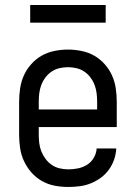

<svg xmlns="http://www.w3.org/2000/svg" viewBox="-20 -735 540 763"><path d="M252 8Q224 8 197.5 3Q171 -2 147 -15.5Q123 -29 105 -49.5Q87 -70 75.5 -94.5Q64 -119 60 -146Q56 -173 56 -200V-330Q56 -357 60 -384Q64 -411 75 -435.5Q86 -460 104.5 -480.5Q123 -501 146 -514Q169 -527 196 -532.5Q223 -538 250 -538Q277 -538 304 -532.5Q331 -527 354 -514Q377 -501 395.5 -480.5Q414 -460 425 -435.5Q436 -411 440 -384Q444 -357 444 -330V-230H134V-200Q134 -183 136 -166Q138 -149 144.5 -133Q151 -117 161.5 -103Q172 -89 186 -79.5Q200 -70 217 -66Q234 -62 252 -62Q271 -62 290.5 -66Q310 -70 326.5 -80.5Q343 -91 353 -108.5Q363 -126 364 -145H442Q441 -123 433.5 -101Q426 -79 412.5 -60.5Q399 -42 380.5 -28.5Q362 -15 341 -6.5Q320 2 297 5Q274 8 252 8ZM134 -300H366V-330Q366 -347 364 -364Q362 -381 356 -397Q350 -413 339.5 -427Q329 -441 315 -450.5Q301 -460 284 -464Q267 -468 250 -468Q233 -468 216 -464Q199 -460 185 -450.5Q171 -441 160.5 -427Q150 -413 144 -397Q138 -381 136 -364Q134 -347 134 -330ZM100 -645V-715H400V-645Z"/></svg>

Font: iosevka_custom_sans_ss08
Style: Regular
Weight: 400
Designer: Belleve Invis
Foundry: Belleve Invis
Version: Version 10.3.0; ttfautohint (v1.8.3)